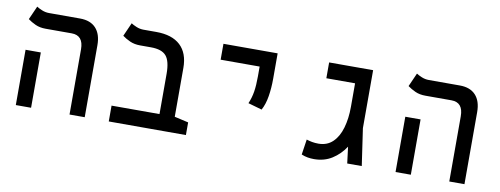

<svg xmlns="http://www.w3.org/2000/svg" viewBox="-55 -885 3040 1167"><g transform="rotate(10 1465.0 -301.5)"><path d="M403.8 0V-402.3Q403.8 -488.3 331.1 -488.3H170.4Q134.3 -488.3 106.9 -500.7Q79.6 -513.2 59.6 -528.3L96.7 -611.8Q107.9 -604 129.4 -595Q150.9 -585.9 174.3 -585.9H365.7Q429.7 -585.9 463.6 -549.3Q497.6 -512.7 497.6 -444.3V0ZM72.3 0V-341.3H166.5V0Z M1122.1 -78.1V0H646V-97.7H941.9V-345.7Q941.9 -424.8 914.6 -456.5Q887.2 -488.3 820.3 -488.3H753.4Q717.8 -488.3 690.2 -500.7Q662.6 -513.2 642.6 -528.3L679.7 -611.8Q690.9 -604 712.4 -595Q733.9 -585.9 757.3 -585.9H835.9Q933.6 -585.9 984.9 -538.1Q1036.1 -490.2 1036.1 -398.9V-97.7Z M1548.3 -232.4 1462.9 -256.8Q1478.5 -293 1484.9 -332.3Q1491.2 -371.6 1491.2 -428.2V-487.8H1250.5V-585.9H1585V-428.2Q1585 -371.6 1576.7 -320.3Q1568.4 -269 1548.3 -232.4Z M1913.6 8.8Q1893.6 8.8 1874.8 5.6Q1856 2.4 1835.9 -5.9L1850.1 -100.6Q1866.2 -95.2 1884.5 -91.8Q1902.8 -88.4 1923.8 -88.4Q1977.1 -88.4 2011.7 -121.6Q2046.4 -154.8 2063.2 -212.6Q2080.1 -270.5 2080.1 -343.3V-488.3H1902.8V-585.9H2174.3V-228L2207.5 0H2117.7L2105 -101.6Q2072.3 -51.8 2024.4 -21.5Q1976.6 8.8 1913.6 8.8Z M2747.6 0V-402.3Q2747.6 -488.3 2674.8 -488.3H2514.2Q2478 -488.3 2450.7 -500.7Q2423.3 -513.2 2403.3 -528.3L2440.4 -611.8Q2451.7 -604 2473.1 -595Q2494.6 -585.9 2518.1 -585.9H2709.5Q2773.4 -585.9 2807.4 -549.3Q2841.3 -512.7 2841.3 -444.3V0ZM2416 0V-341.3H2510.3V0Z"/></g></svg>

Font: CaskaydiaMono NF
Style: Regular
Weight: 400
Designer: Aaron Bell
Foundry: Saja Typeworks
Version: Version 2111.001; ttfautohint (v1.8.4);Nerd Fonts 3.1.1